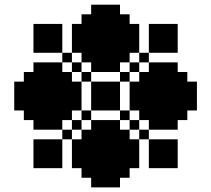

<svg xmlns="http://www.w3.org/2000/svg" viewBox="-20 -812 915 832"><path d="M375 -458.3H416.7V-416.7H375ZM375 -416.7H416.7V-375H375ZM375 -375H416.7V-333.3H375ZM416.7 -375H458.3V-333.3H416.7ZM458.3 -375H500V-333.3H458.3ZM458.3 -416.7H500V-375H458.3ZM458.3 -458.3H500V-416.7H458.3ZM416.7 -458.3H458.3V-416.7H416.7ZM416.7 -416.7H458.3V-375H416.7ZM500 -500H541.7V-458.3H500ZM541.7 -541.7H583.3V-500H541.7ZM583.3 -583.3H625V-541.7H583.3ZM625 -625H666.7V-583.3H625ZM625 -666.7H666.7V-625H625ZM625 -708.3H666.7V-666.7H625ZM666.7 -708.3H708.3V-666.7H666.7ZM708.3 -708.3H750V-666.7H708.3ZM708.3 -666.7H750V-625H708.3ZM708.3 -625H750V-583.3H708.3ZM666.7 -625H708.3V-583.3H666.7ZM666.7 -666.7H708.3V-625H666.7ZM333.3 -500H375V-458.3H333.3ZM291.7 -541.7H333.3V-500H291.7ZM250 -583.3H291.7V-541.7H250ZM208.3 -625H250V-583.3H208.3ZM208.3 -666.7H250V-625H208.3ZM208.3 -708.3H250V-666.7H208.3ZM166.7 -708.3H208.3V-666.7H166.7ZM125 -708.3H166.7V-666.7H125ZM125 -666.7H166.7V-625H125ZM125 -625H166.7V-583.3H125ZM166.7 -625H208.3V-583.3H166.7ZM166.7 -666.7H208.3V-625H166.7ZM500 -333.3H541.7V-291.7H500ZM541.7 -291.7H583.3V-250H541.7ZM583.3 -250H625V-208.3H583.3ZM625 -166.7H666.7V-125H625ZM625 -208.3H666.7V-166.7H625ZM666.7 -208.3H708.3V-166.7H666.7ZM708.3 -208.3H750V-166.7H708.3ZM708.3 -166.7H750V-125H708.3ZM708.3 -125H750V-83.3H708.3ZM666.7 -125H708.3V-83.3H666.7ZM625 -125H666.7V-83.3H625ZM666.7 -166.7H708.3V-125H666.7ZM333.3 -333.3H375V-291.7H333.3ZM291.7 -291.7H333.3V-250H291.7ZM250 -250H291.7V-208.3H250ZM208.3 -208.3H250V-166.7H208.3ZM166.7 -208.3H208.3V-166.7H166.7ZM125 -208.3H166.7V-166.7H125ZM125 -166.7H166.7V-125H125ZM166.7 -166.7H208.3V-125H166.7ZM208.3 -166.7H250V-125H208.3ZM208.3 -125H250V-83.3H208.3ZM166.7 -125H208.3V-83.3H166.7ZM125 -125H166.7V-83.3H125ZM541.7 -458.3H583.3V-416.7H541.7ZM541.7 -416.7H583.3V-375H541.7ZM541.7 -375H583.3V-333.3H541.7ZM583.3 -333.3H625V-291.7H583.3ZM625 -291.7H666.7V-250H625ZM666.7 -291.7H708.3V-250H666.7ZM708.3 -291.7H750V-250H708.3ZM750 -333.3H791.7V-291.7H750ZM791.7 -375H833.3V-333.3H791.7ZM791.7 -416.7H833.3V-375H791.7ZM791.7 -458.3H833.3V-416.7H791.7ZM750 -500H791.7V-458.3H750ZM708.3 -541.7H750V-500H708.3ZM666.7 -541.7H708.3V-500H666.7ZM625 -541.7H666.7V-500H625ZM583.3 -500H625V-458.3H583.3ZM625 -500H666.7V-458.3H625ZM666.7 -500H708.3V-458.3H666.7ZM708.3 -500H750V-458.3H708.3ZM708.3 -458.3H750V-416.7H708.3ZM708.3 -416.7H750V-375H708.3ZM666.7 -416.7H708.3V-375H666.7ZM666.7 -458.3H708.3V-416.7H666.7ZM625 -458.3H666.7V-416.7H625ZM583.3 -458.3H625V-416.7H583.3ZM583.3 -416.7H625V-375H583.3ZM625 -375H666.7V-333.3H625ZM750 -458.3H791.7V-416.7H750ZM625 -416.7H666.7V-375H625ZM583.3 -375H625V-333.3H583.3ZM625 -333.3H666.7V-291.7H625ZM666.7 -333.3H708.3V-291.7H666.7ZM708.3 -333.3H750V-291.7H708.3ZM750 -375H791.7V-333.3H750ZM708.3 -375H750V-333.3H708.3ZM666.7 -375H708.3V-333.3H666.7ZM750 -416.7H791.7V-375H750ZM375 -541.7H416.7V-500H375ZM416.7 -541.7H458.3V-500H416.7ZM458.3 -541.7H500V-500H458.3ZM458.3 -583.3H500V-541.7H458.3ZM500 -583.3H541.7V-541.7H500ZM500 -625H541.7V-583.3H500ZM541.7 -625H583.3V-583.3H541.7ZM541.7 -666.7H583.3V-625H541.7ZM541.7 -708.3H583.3V-666.7H541.7ZM500 -708.3H541.7V-666.7H500ZM500 -750H541.7V-708.3H500ZM458.3 -750H500V-708.3H458.3ZM458.3 -791.7H500V-750H458.3ZM416.7 -791.7H458.3V-750H416.7ZM375 -791.7H416.7V-750H375ZM375 -750H416.7V-708.3H375ZM333.3 -750H375V-708.3H333.3ZM333.3 -708.3H375V-666.7H333.3ZM291.7 -708.3H333.3V-666.7H291.7ZM291.7 -666.7H333.3V-625H291.7ZM291.7 -625H333.3V-583.3H291.7ZM333.3 -625H375V-583.3H333.3ZM333.3 -583.3H375V-541.7H333.3ZM375 -583.3H416.7V-541.7H375ZM416.7 -583.3H458.3V-541.7H416.7ZM416.7 -625H458.3V-583.3H416.7ZM375 -625H416.7V-583.3H375ZM375 -666.7H416.7V-625H375ZM333.3 -666.7H375V-625H333.3ZM375 -708.3H416.7V-666.7H375ZM416.7 -708.3H458.3V-666.7H416.7ZM416.7 -750H458.3V-708.3H416.7ZM416.7 -666.7H458.3V-625H416.7ZM458.3 -666.7H500V-625H458.3ZM458.3 -708.3H500V-666.7H458.3ZM458.3 -625H500V-583.3H458.3ZM500 -666.7H541.7V-625H500ZM291.7 -375H333.3V-333.3H291.7ZM291.7 -416.7H333.3V-375H291.7ZM291.7 -458.3H333.3V-416.7H291.7ZM250 -458.3H291.7V-416.7H250ZM250 -500H291.7V-458.3H250ZM208.3 -500H250V-458.3H208.3ZM208.3 -541.7H250V-500H208.3ZM166.7 -541.7H208.3V-500H166.7ZM125 -541.7H166.7V-500H125ZM125 -500H166.7V-458.3H125ZM83.3 -500H125V-458.3H83.3ZM83.3 -458.3H125V-416.7H83.3ZM41.7 -458.3H83.3V-416.7H41.7ZM41.7 -416.7H83.3V-375H41.7ZM41.7 -375H83.3V-333.3H41.7ZM83.3 -375H125V-333.3H83.3ZM83.3 -333.3H125V-291.7H83.3ZM125 -333.3H166.7V-291.7H125ZM125 -291.7H166.7V-250H125ZM166.7 -291.7H208.3V-250H166.7ZM208.3 -291.7H250V-250H208.3ZM208.3 -333.3H250V-291.7H208.3ZM250 -333.3H291.7V-291.7H250ZM250 -375H291.7V-333.3H250ZM250 -416.7H291.7V-375H250ZM208.3 -416.7H250V-375H208.3ZM208.3 -375H250V-333.3H208.3ZM208.3 -458.3H250V-416.7H208.3ZM166.7 -458.3H208.3V-416.7H166.7ZM166.7 -500H208.3V-458.3H166.7ZM125 -458.3H166.7V-416.7H125ZM125 -416.7H166.7V-375H125ZM83.3 -416.7H125V-375H83.3ZM166.7 -416.7H208.3V-375H166.7ZM166.7 -375H208.3V-333.3H166.7ZM166.7 -333.3H208.3V-291.7H166.7ZM125 -375H166.7V-333.3H125ZM291.7 -125H333.3V-83.3H291.7ZM291.7 -166.7H333.3V-125H291.7ZM291.7 -208.3H333.3V-166.7H291.7ZM333.3 -208.3H375V-166.7H333.3ZM333.3 -250H375V-208.3H333.3ZM375 -250H416.7V-208.3H375ZM375 -291.7H416.7V-250H375ZM416.7 -291.7H458.3V-250H416.7ZM458.3 -291.7H500V-250H458.3ZM458.3 -250H500V-208.3H458.3ZM500 -250H541.7V-208.3H500ZM500 -208.3H541.7V-166.7H500ZM541.7 -208.3H583.3V-166.7H541.7ZM541.7 -166.7H583.3V-125H541.7ZM541.7 -125H583.3V-83.3H541.7ZM500 -125H541.7V-83.3H500ZM500 -83.3H541.7V-41.7H500ZM458.3 -41.7H500V0H458.3ZM416.7 -41.7H458.3V0H416.7ZM375 -41.7H416.7V0H375ZM375 -83.3H416.7V-41.7H375ZM333.3 -83.3H375V-41.7H333.3ZM333.3 -125H375V-83.3H333.3ZM333.3 -166.7H375V-125H333.3ZM375 -166.7H416.7V-125H375ZM375 -125H416.7V-83.3H375ZM375 -208.3H416.7V-166.7H375ZM416.7 -250H458.3V-208.3H416.7ZM416.7 -208.3H458.3V-166.7H416.7ZM416.7 -166.7H458.3V-125H416.7ZM416.7 -125H458.3V-83.3H416.7ZM416.7 -83.3H458.3V-41.7H416.7ZM458.3 -83.3H500V-41.7H458.3ZM458.3 -125H500V-83.3H458.3ZM458.3 -166.7H500V-125H458.3ZM458.3 -208.3H500V-166.7H458.3ZM500 -166.7H541.7V-125H500Z"/></svg>

Font: Yarndings 20
Style: Regular
Weight: 400
Designer: Sarah Cadigan-Fried
Version: Version 1.000; ttfautohint (v1.8.4.7-5d5b)